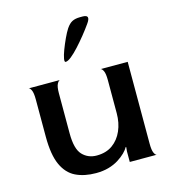

<svg xmlns="http://www.w3.org/2000/svg" viewBox="-111 -824 820 924"><g transform="rotate(-15 299.5 -362.5)"><path d="M254 10Q196 10 153.5 -10.5Q111 -31 88 -81.5Q65 -132 65 -222V-408Q65 -440 58.5 -454Q52 -468 45 -468H202Q195 -468 187.5 -454Q180 -440 180 -408V-208Q180 -130 208 -100.5Q236 -71 279 -71Q326 -71 358 -94Q390 -117 407 -156Q424 -195 424 -243V-408Q424 -440 417.5 -453.5Q411 -467 404 -468H539V-60Q539 -28 545.5 -14Q552 0 559 0H424V-53L426 -73L424 -75Q417 -62 402.5 -47.5Q388 -33 366.5 -19.5Q345 -6 317 2Q289 10 254 10ZM251 -545Q244 -545 247 -562Q250 -579 259.5 -604Q269 -629 281 -655Q293 -681 304 -698Q318 -719 333.5 -727Q349 -735 373 -735H386Q427 -735 398 -695Q382 -672 361 -646Q340 -620 319 -597Q298 -574 280 -559.5Q262 -545 251 -545Z"/></g></svg>

Font: Red Rose Medium
Style: Regular
Weight: 500
Designer: Jaikishan Patel
Version: Version 2.000